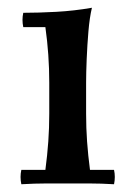

<svg xmlns="http://www.w3.org/2000/svg" viewBox="-20 -473 343 495"><path d="M274 -35Q278 -17 274 2Q240 0 212 0Q184 0 155 0Q126 0 98 0Q70 0 35 2Q31 -17 35 -35H97Q102 -73 104.5 -108Q107 -143 107 -180V-260Q107 -332 97 -403H40Q36 -422 40 -440Q79 -440 125 -442.5Q171 -445 217 -453Q211 -428 208 -392.5Q205 -357 203.5 -321Q202 -285 202 -260V-180Q202 -143 204.5 -108Q207 -73 212 -35Z"/></svg>

Font: Poltawski Nowy
Style: Regular
Weight: 400
Designer: Adam Pótawski, Mateusz Machalski, Borys Kosmynka, Ania Wieluska
Foundry: Capitalics.wtf
Version: Version 1.001;gftools[0.9.25]